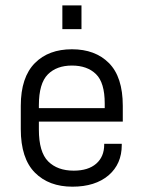

<svg xmlns="http://www.w3.org/2000/svg" viewBox="-20 -700 543 726"><path d="M127 -240.2V-210Q127 -125 162.1 -89.8Q197.3 -54.7 258.8 -54.7Q313.5 -54.7 343.8 -81.1Q374 -107.4 374 -153.3V-156.2H440.4V-151.4Q440.4 -80.1 390.6 -37.1Q339.8 5.9 253.9 5.9Q165 5.9 112.3 -46.9Q58.6 -100.6 58.6 -211.9V-299.8Q58.6 -408.2 112.3 -461.9Q164.1 -513.7 252 -513.7Q339.8 -513.7 391.6 -461.9Q444.3 -409.2 444.3 -299.8V-240.2ZM161.1 -418.9Q127 -384.8 127 -301.8V-291H376V-308.6Q376 -387.7 342.8 -419.9Q309.6 -452.1 252 -452.1Q194.3 -452.1 161.1 -418.9ZM215.8 -679.7H288.1V-589.8H215.8Z"/></svg>

Font: DINish
Style: Regular
Weight: 400
Designer: Bert Driehuis
Foundry: Playbeing
Version: Version 3.008; git-95204e4c-release